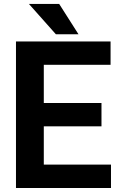

<svg xmlns="http://www.w3.org/2000/svg" viewBox="-20 -933 620 953"><path d="M530.9 -116.1V0H59.3V-727.3H528.8V-611.2H197.4V-421.9H483.7V-305.8H197.4V-116.1ZM273.8 -913.4 369.7 -762.8H257.5L123.6 -913.4Z"/></svg>

Font: Interface
Style: Bold
Weight: 700
Designer: Rasmus Andersson
Foundry: rsms
Version: Version 1.8